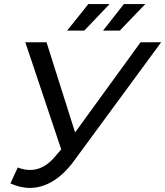

<svg xmlns="http://www.w3.org/2000/svg" viewBox="-20 -907 810 941"><path d="M517 -887H413L309 -757H393ZM567 -757 692 -887H587L485 -757ZM669 -700 348 -258 208 -700H104L280 -175L256 -147C215 -95 172 -74 127 -74C108 -74 87 -78 67 -86L31 -8C62 6 94 14 126 14C200 14 276 -27 343 -119L770 -700Z"/></svg>

Font: AWKNG-Font Medium
Style: Italic
Weight: 500
Italic angle: -11.3°
Designer: Awakening Church
Foundry: Awakening Church
Version: Version 1.700;PS 001.700;hotconv 1.0.88;makeotf.lib2.5.64775